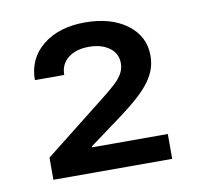

<svg xmlns="http://www.w3.org/2000/svg" viewBox="-55 -893 533 516"><g transform="rotate(-10 211.5 -635.0)"><path d="M51.3 -434.6V-495.1L214.8 -624Q237.3 -641.6 252.9 -655.5Q268.6 -669.4 276.4 -682.9Q284.2 -696.3 284.2 -711.9Q284.2 -738.8 262.5 -754.4Q240.7 -770 207 -770Q171.9 -770 150.4 -753.2Q128.9 -736.3 128.9 -707H48.8Q48.8 -765.6 92.8 -801Q136.7 -836.4 207.5 -836.4Q278.8 -836.4 322.5 -803.7Q366.2 -771 366.2 -718.3Q366.2 -700.2 360.8 -683.3Q355.5 -666.5 342.8 -648.7Q330.1 -630.9 307.4 -610.6Q284.7 -590.3 250 -564.9L168.5 -504.9V-502.4H375.5V-434.6Z"/></g></svg>

Font: Inter 20pt
Style: Regular
Weight: 400
Version: Version 4.001;git-66647c0bb